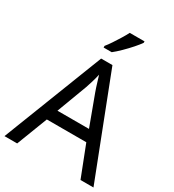

<svg xmlns="http://www.w3.org/2000/svg" viewBox="-221 -1068 1080 1192"><g transform="rotate(30 319.5 -472.0)"><path d="M545 0 459 -221H176L91 0H0L279 -717H360L638 0ZM432 -301 352 -517Q349 -525 342 -546Q335 -567 328.5 -589.5Q322 -612 318 -624Q311 -593 302 -563.5Q293 -534 287 -517L206 -301ZM459 -944V-934Q447 -916 422 -887.5Q397 -859 368 -830.5Q339 -802 316 -784H258V-796Q273 -814 290.5 -840.5Q308 -867 325 -894.5Q342 -922 353 -944Z"/></g></svg>

Font: Noto IKEA Arabic
Style: Regular
Weight: 400
Designer: Monotype Design Team
Foundry: Monotype Imaging Inc.
Version: Version 1.200